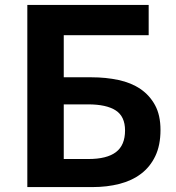

<svg xmlns="http://www.w3.org/2000/svg" viewBox="-20 -760 715 780"><path d="M91 -740H584V-617H239V-446H352Q410 -446 461.5 -435Q513 -424 550.5 -398.5Q588 -373 610 -332.5Q632 -292 632 -232Q632 -170 611 -126Q590 -82 553 -54Q516 -26 465.5 -13Q415 0 356 0H91ZM339 -114Q414 -114 451 -142Q488 -170 488 -230Q488 -287 450 -311.5Q412 -336 338 -336H239V-114Z"/></svg>

Font: SpoqaHanSansJP-Bold
Style: Regular
Weight: 700
Designer: [Source Han Sans]
Ryoko NISHIZUKA  (kana & ideographs); Paul D. Hunt (Latin, Greek & Cyrillic); Wenlong ZHANG  (bopomofo
Foundry: Spoqa (http://bi.spoqa.com)
Version: Version 1.002.20150607